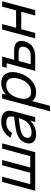

<svg xmlns="http://www.w3.org/2000/svg" viewBox="1127 -1725 835 3135"><g transform="rotate(-90 1544.5 -157.5)"><path d="M-2.8 0H626.7L771.3 -540H685.3L562.4 -81H376.9L499.8 -540H413.8L290.9 -81H104.9L227.8 -540H141.8Z M1302.1 -449.5C1290 -520 1225.9 -555 1128.4 -555C1006.4 -555 915.5 -497.5 864.6 -403L942.3 -377.5C979.5 -443.5 1039.6 -472 1105.1 -472C1178.9 -472 1210.7 -446.5 1210.7 -393.4C1210.7 -379.2 1208.4 -363.1 1204.1 -345C1121.1 -334 1023.1 -322.5 950.7 -304.5C862.3 -280.5 798.5 -231 775.8 -146C771.7 -130.9 769.7 -116.1 769.7 -102.1C769.7 -35.5 816.2 15 916.1 15C1006.1 15 1082 -18 1142.7 -84L1120.2 0H1199.2L1288.6 -334C1297.4 -366.5 1304.1 -397.3 1304.1 -425C1304.1 -433.5 1303.5 -441.6 1302.1 -449.5ZM949.6 -59.5C886 -59.5 861.2 -88.5 861.2 -123.6C861.2 -131 862.3 -138.7 864.4 -146.5C877.9 -197 924 -221.5 972.3 -235.5C1028.8 -250.5 1104.1 -259 1182.7 -269C1175.7 -244.5 1165.4 -210 1151 -184C1120 -117 1045.6 -59.5 949.6 -59.5Z M1756.5 -555C1683 -555 1619 -527 1566.8 -479.5L1583 -540H1503.5L1294.5 240H1384L1461.7 -50C1489.2 -9 1536.3 15 1603.3 15C1754.3 15 1878.4 -108.5 1921.8 -270.5C1931.1 -305.3 1935.7 -338.3 1935.7 -368.7C1935.7 -479.5 1874.3 -555 1756.5 -555ZM1614.1 -66.5C1533.4 -66.5 1498.2 -113.3 1498.2 -185.7C1498.2 -211.1 1502.5 -239.7 1510.8 -270.5C1542.8 -390 1615.2 -473.5 1720.7 -473.5C1803.1 -473.5 1839 -423.6 1839 -350.6C1839 -326.1 1834.9 -299.1 1827.3 -270.5C1796.5 -155.5 1720.6 -66.5 1614.1 -66.5Z M1954.7 0H2165.2C2195.7 0 2232.9 -1 2261.5 -7C2344.2 -24.5 2411.7 -78.5 2436.7 -172C2442.2 -192.5 2444.8 -210.8 2444.8 -227.2C2444.8 -291.7 2404.6 -325.8 2341.5 -339C2318.2 -343.5 2283.5 -344.5 2252.5 -344.5H2136L2188.3 -540H2023.8L2004.2 -466.5H2079.2ZM2063.3 -73.5 2116.3 -271H2239.3C2258.3 -271 2280.5 -270 2298.8 -265.5C2329.8 -258 2349.9 -238.5 2349.9 -203.8C2349.9 -194.3 2348.4 -183.8 2345.2 -172C2330.5 -117 2290.5 -89 2254.5 -79.5C2233 -74 2205.8 -73.5 2186.3 -73.5Z M2485.2 0H2574.2L2635.2 -228H2919.2L2858.2 0H2947.2L3091.8 -540H3002.8L2941.9 -312.5H2657.9L2718.8 -540H2629.8Z"/></g></svg>

Font: Manrope
Style: MediumItalic
Weight: 500
Italic angle: -15°
Designer: Mikhail Sharanda
Foundry: Mikhail Sharanda
Version: Version 4.502;hotconv 1.0.109;makeotfexe 2.5.65596